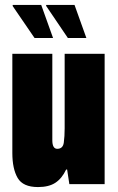

<svg xmlns="http://www.w3.org/2000/svg" viewBox="-20 -746 477 778"><path d="M255 -592 167 -722V-726H282L330 -592ZM120 -592 31 -722 32 -726H147L195 -592ZM134 12Q73 12 51.5 -25Q30 -62 30 -126V-528H192V-178Q192 -143 212 -143Q235 -143 238.5 -168Q242 -193 242 -226V-528H404V0H261L252 -59H248Q231 -23 204.5 -5.5Q178 12 134 12Z"/></svg>

Font: Archivo ExtraCondensed Black
Style: Regular
Weight: 900
Width: 2
Designer: Hector Gatti
Foundry: Omnibus-Type
Version: Version 2.001; ttfautohint (v1.8.3)